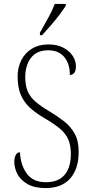

<svg xmlns="http://www.w3.org/2000/svg" viewBox="-20 -951 466 981"><path d="M213 10Q157 10 121.5 -10Q86 -30 69.5 -61Q53 -92 53 -125Q53 -143 60 -158Q67 -173 82 -173Q85 -108 117 -64Q149 -20 215 -20Q278 -20 310 -57.5Q342 -95 342 -164Q342 -210 328 -240.5Q314 -271 284 -295.5Q254 -320 206 -348Q163 -373 133 -400.5Q103 -428 86.5 -466Q70 -504 70 -560Q70 -606 89 -643.5Q108 -681 143.5 -702.5Q179 -724 227 -724Q272 -724 303.5 -707.5Q335 -691 351.5 -665.5Q368 -640 368 -613Q368 -590 359.5 -579Q351 -568 337 -568Q337 -625 308.5 -659.5Q280 -694 226 -694Q167 -694 138 -655Q109 -616 109 -557Q109 -513 122 -483.5Q135 -454 162 -431Q189 -408 231 -383Q273 -358 307 -331.5Q341 -305 361.5 -268Q382 -231 382 -175Q382 -88 338.5 -39Q295 10 213 10ZM184 -784Q206 -823 226.5 -860Q247 -897 260 -931H316V-921Q305 -904 284.5 -876.5Q264 -849 239.5 -821Q215 -793 195 -771H184Z"/></svg>

Font: Noto Serif Tamil Condensed ExtraLight
Style: Regular
Weight: 200
Width: 3
Designer: Indian Type Foundry, Tom Grace, and the Monotype Design Team
Foundry: Monotype Imaging Inc.
Version: Version 2.004; ttfautohint (v1.8.4.7-5d5b)